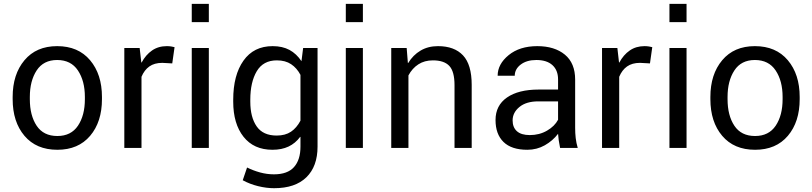

<svg xmlns="http://www.w3.org/2000/svg" viewBox="-20 -782 4295 1015"><path d="M46.9 -269.5Q46.9 -389.2 109.4 -463.6Q171.9 -538.1 282.2 -538.1Q393.6 -538.1 456.3 -463.6Q519 -389.2 519 -269.5V-257.8Q519 -137.7 456.5 -64Q394 9.8 283.2 9.8Q171.9 9.8 109.4 -64Q46.9 -137.7 46.9 -257.8ZM137.7 -257.8Q137.7 -171.4 173.8 -117.2Q210 -63 283.2 -63Q355.5 -63 392.1 -117.4Q428.7 -171.9 428.7 -257.8V-269.5Q428.7 -354.5 391.8 -409.7Q355 -464.8 282.2 -464.8Q210 -464.8 173.8 -409.7Q137.7 -354.5 137.7 -269.5Z M890.6 -446.8 837.9 -449.7Q796.4 -449.7 769.5 -430.7Q742.7 -411.6 728 -376V0H637.2V-528.3H718.3L727.1 -451.7L728.5 -451.2Q750.5 -492.2 783.7 -515.1Q816.9 -538.1 861.8 -538.1Q873.5 -538.1 885 -536.4Q896.5 -534.7 902.8 -532.7Z M1084 0H993.7V-528.3H1084ZM1084 -665H993.7V-761.7H1084Z M1212.9 -254.9Q1212.9 -384.8 1267.1 -461.4Q1321.3 -538.1 1421.4 -538.1Q1473.1 -538.1 1510.3 -518.1Q1547.4 -498 1573.7 -458.5L1582.5 -528.3H1658.7V-6.8Q1658.7 97.7 1599.6 155.3Q1540.5 212.9 1429.2 212.9Q1388.2 212.9 1344.5 202.1Q1300.8 191.4 1263.2 170.9L1286.1 103.5Q1318.4 119.6 1354.7 129.6Q1391.1 139.6 1428.2 139.6Q1500 139.6 1534.2 101.3Q1568.4 63 1568.4 -6.8V-58.1L1566.9 -58.6Q1541.5 -24.4 1505.4 -7.3Q1469.2 9.8 1420.4 9.8Q1321.8 9.8 1267.3 -59.1Q1212.9 -127.9 1212.9 -244.6ZM1303.2 -244.6Q1303.2 -162.1 1336.9 -113.8Q1370.6 -65.4 1442.4 -65.4Q1488.3 -65.4 1518.3 -85.7Q1548.3 -106 1568.4 -144V-386.2Q1549.3 -422.4 1519 -442.6Q1488.8 -462.9 1443.4 -462.9Q1371.6 -462.9 1337.4 -405.5Q1303.2 -348.1 1303.2 -254.9Z M1898.4 0H1808.1V-528.3H1898.4ZM1898.4 -665H1808.1V-761.7H1898.4Z M2129.9 -528.3 2136.2 -449.2 2137.7 -448.7Q2163.6 -491.2 2203.4 -514.6Q2243.2 -538.1 2295.4 -538.1Q2381.8 -538.1 2427.7 -489.3Q2473.6 -440.4 2473.6 -333.5V0H2382.8V-331.5Q2382.8 -404.3 2355.2 -433.6Q2327.6 -462.9 2268.6 -462.9Q2224.1 -462.9 2191.7 -441.9Q2159.2 -420.9 2139.2 -383.3V0H2048.3V-528.3Z M2940.9 0Q2936 -24.9 2933.6 -41Q2931.2 -57.1 2930.2 -74.7Q2901.9 -37.6 2859.9 -13.9Q2817.9 9.8 2767.6 9.8Q2684.1 9.8 2641.8 -31.5Q2599.6 -72.8 2599.6 -147.5Q2599.6 -224.6 2660.2 -266.6Q2720.7 -308.6 2828.1 -308.6H2930.2V-362.3Q2930.2 -410.6 2900.4 -437.7Q2870.6 -464.8 2815.4 -464.8Q2764.2 -464.8 2732.7 -440.7Q2701.2 -416.5 2701.2 -381.8H2610.8Q2610.8 -442.9 2668.9 -490.5Q2727.1 -538.1 2820.3 -538.1Q2911.6 -538.1 2966.1 -493.2Q3020.5 -448.2 3020.5 -361.3V-106.4Q3020.5 -78.1 3023.4 -52.2Q3026.4 -26.4 3034.2 0ZM2780.8 -67.9Q2831.5 -67.9 2871.8 -91.3Q2912.1 -114.7 2930.2 -148.9V-246.1H2825.2Q2762.2 -246.1 2726.1 -216.6Q2689.9 -187 2689.9 -145.5Q2689.9 -108.9 2712.6 -88.4Q2735.4 -67.9 2780.8 -67.9Z M3416 -446.8 3363.3 -449.7Q3321.8 -449.7 3294.9 -430.7Q3268.1 -411.6 3253.4 -376V0H3162.6V-528.3H3243.7L3252.4 -451.7L3253.9 -451.2Q3275.9 -492.2 3309.1 -515.1Q3342.3 -538.1 3387.2 -538.1Q3398.9 -538.1 3410.4 -536.4Q3421.9 -534.7 3428.2 -532.7Z M3609.4 0H3519V-528.3H3609.4ZM3609.4 -665H3519V-761.7H3609.4Z M3735.4 -269.5Q3735.4 -389.2 3797.9 -463.6Q3860.4 -538.1 3970.7 -538.1Q4082 -538.1 4144.8 -463.6Q4207.5 -389.2 4207.5 -269.5V-257.8Q4207.5 -137.7 4145 -64Q4082.5 9.8 3971.7 9.8Q3860.4 9.8 3797.9 -64Q3735.4 -137.7 3735.4 -257.8ZM3826.2 -257.8Q3826.2 -171.4 3862.3 -117.2Q3898.4 -63 3971.7 -63Q4043.9 -63 4080.6 -117.4Q4117.2 -171.9 4117.2 -257.8V-269.5Q4117.2 -354.5 4080.3 -409.7Q4043.5 -464.8 3970.7 -464.8Q3898.4 -464.8 3862.3 -409.7Q3826.2 -354.5 3826.2 -269.5Z"/></svg>

Font: Roboto Web
Style: Regular
Weight: 400
Designer: Google
Version: Version 1.200310; 2013